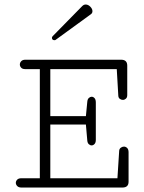

<svg xmlns="http://www.w3.org/2000/svg" viewBox="-20 -839 645 859"><path d="M224.1 -659.2Q212.4 -659.2 212.4 -669.9Q212.4 -673.8 215.8 -677.2L348.1 -812Q355 -818.8 363.3 -818.8Q374.5 -818.8 384 -809.1Q393.6 -799.3 393.6 -789.1Q393.6 -780.3 386.7 -775.4L229.5 -661.1Q227.5 -659.2 224.1 -659.2ZM75.7 0Q63.5 0 57.1 -6.6Q50.8 -13.2 50.8 -21Q50.8 -28.8 56.9 -35.2Q63 -41.5 75.2 -41.5H158.2V-529.8H92.3Q80.6 -529.8 74.7 -536.1Q68.8 -542.5 68.8 -550.3Q68.8 -558.6 75 -565.2Q81.1 -571.8 93.3 -571.8H522Q549.3 -571.8 549.3 -545.4V-413.6Q549.3 -402.8 543.2 -397.5Q537.1 -392.1 529.8 -392.1Q522.5 -392.1 516.1 -396.7Q509.8 -401.4 509.3 -410.6L502.4 -529.8H205.1V-319.3H364.3L370.6 -384.3Q371.6 -395.5 377.7 -400.9Q383.8 -406.2 390.1 -406.2Q397 -406.2 402.8 -400.1Q408.7 -394 408.7 -380.4V-213.4Q408.7 -200.7 402.8 -194.6Q397 -188.5 390.1 -188.5Q383.3 -188.5 377.4 -193.8Q371.6 -199.2 370.6 -209.5L364.3 -281.7H205.1V-41.5H505.4L513.2 -164.1Q513.7 -172.9 520.3 -178Q526.9 -183.1 534.7 -183.1Q542.5 -183.1 548.8 -177Q555.2 -170.9 555.2 -157.7V-25.9Q555.2 0 527.8 0Z"/></svg>

Font: Cutive Mono
Style: Regular
Weight: 400
Designer: Vernon Adams
Foundry: Vernon Adams
Version: Version 1.110; ttfautohint (v1.8.4.7-5d5b)